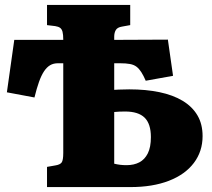

<svg xmlns="http://www.w3.org/2000/svg" viewBox="-20 -760 862 780"><path d="M171 0V-82L205 -88Q224 -91 230.5 -100Q237 -109 237 -139V-503H215Q197 -503 183.5 -495Q170 -487 159 -470.5Q148 -454 138.5 -427.5Q129 -401 120 -364L8 -385L38 -598H237Q237 -620 234 -631Q231 -642 224 -647Q217 -652 204 -654L171 -658V-740H509V-658L476 -652Q457 -649 450.5 -638Q444 -627 444 -611V-598L662 -599L683 -452L572 -432Q563 -453 554 -467Q545 -481 534.5 -489Q524 -497 508 -500Q492 -503 468 -503H444V-395Q452 -396 462 -396Q472 -396 483.5 -396.5Q495 -397 505 -397Q573 -397 628 -385.5Q683 -374 722 -350.5Q761 -327 782 -291.5Q803 -256 803 -207Q803 -145 767.5 -98Q732 -51 666 -25.5Q600 0 510 0ZM444 -95Q456 -92 468 -90.5Q480 -89 494 -89Q524 -89 546 -100.5Q568 -112 580.5 -137Q593 -162 593 -203Q593 -257 567.5 -282Q542 -307 488 -307Q477 -307 465 -306.5Q453 -306 444 -305Z"/></svg>

Font: Literata 18pt ExtraBold
Style: Regular
Weight: 800
Designer: Latin by Veronika Burian and Jose Scaglione. Greek by Irene Vlachou. Cyrillic by Vera Evstafieva.
Foundry: TypeTogether
Version: Version 3.103;gftools[0.9.29]